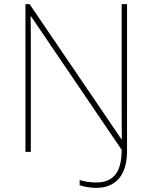

<svg xmlns="http://www.w3.org/2000/svg" viewBox="-20 -800 738 928"><path d="M445 108C543 108 594 42 594 -69V-780H568V-277C568 -231 568 -177 569 -127H567L123 -780H103V-66H129V-568C129 -621 129 -663 128 -721H130L568 -76C568 33 528 82 444 82C415 82 386 77 365 70V95C380 101 414 108 445 108Z"/></svg>

Font: Noto Sans Malayalam UI Thin
Style: Regular
Weight: 100
Designer: Jelle Bosma - Monotype Design Team
Foundry: Monotype Imaging Inc.
Version: Version 2.104